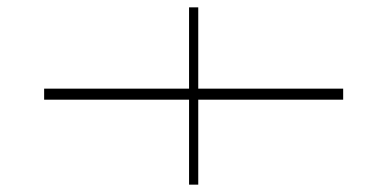

<svg xmlns="http://www.w3.org/2000/svg" viewBox="-20 -512 1053 522"><path d="M100 -271V-241H494V-10H519V-241H913V-271H519V-492H494V-271Z"/></svg>

Font: Sprat Extended
Style: Regular
Weight: 400
Width: 9
Designer: Ethan Nakache
Foundry: Collletttivo
Version: Version 2.000;Glyphs 3.2 (3217)